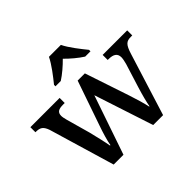

<svg xmlns="http://www.w3.org/2000/svg" viewBox="-173 -986 1206 1206"><g transform="rotate(-45 430.0 -383.0)"><path d="M293 -619V-606H340C375 -628 418 -665 448 -696C478 -665 522 -628 557 -606H604V-619C573 -657 522 -721 501 -766H395C374 -721 324 -657 293 -619ZM74 -438 204 0H291L426 -394L555 0H643L772 -413C792 -478 808 -491 847 -491H860V-536H642V-491H649C693 -491 715 -476 715 -442C715 -431 711 -409 706 -392L657 -235C639 -177 628 -133 622 -100H619C613 -131 595 -193 580 -237L481 -533H417L314 -235C298 -190 281 -133 276 -101H272C267 -133 251 -201 239 -249L195 -406C191 -421 187 -438 187 -449C187 -482 207 -491 247 -491H260V-536H0V-491H3C42 -491 59 -480 74 -438Z"/></g></svg>

Font: Noto Serif Devanagari Medium
Style: Regular
Weight: 500
Designer: Universal Thirst, Indian Type Foundry and the Monotype Design Team
Foundry: Monotype Imaging Inc.
Version: Version 2.004